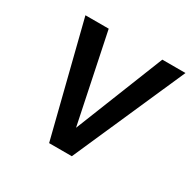

<svg xmlns="http://www.w3.org/2000/svg" viewBox="-115 -600 721 718"><g transform="rotate(30 245.5 -241.0)"><path d="M59 -482H159.5L239 -100L391 -482H491L278.5 0H180.5Z"/></g></svg>

Font: Karla Medium
Style: Italic
Weight: 500
Italic angle: -8°
Designer: Jonathan Pinhorn
Version: Version 2.001